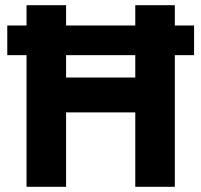

<svg xmlns="http://www.w3.org/2000/svg" viewBox="-20 -718 774 738"><path d="M500 -286H234V0H82V-506H8V-620H82V-698H234V-620H500V-698H652V-620H726V-506H652V0H500ZM500 -420V-506H234V-420Z"/></svg>

Font: Plexus Sans Bold
Style: Regular
Weight: 700
Version: Version 2.001;PS 002.001;hotconv 1.0.70;makeotf.lib2.5.58329